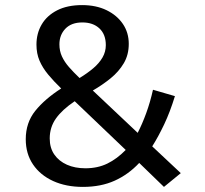

<svg xmlns="http://www.w3.org/2000/svg" viewBox="-20 -721 803 753"><path d="M302 -701Q357 -701 398 -681Q439 -661 462 -627Q485 -593 485 -549Q485 -506 465.5 -473Q446 -440 414 -414Q382 -388 344 -366L520 -200Q538 -235 553.5 -277.5Q569 -320 580 -369L666 -344Q647 -282 624 -233.5Q601 -185 577 -147L689 -42L623 12L526 -82Q484 -37 430 -12.5Q376 12 305 12Q239 12 188.5 -11Q138 -34 109.5 -76Q81 -118 81 -175Q81 -240 118.5 -286.5Q156 -333 220 -374Q191 -402 169 -428.5Q147 -455 135 -483Q123 -511 123 -546Q123 -590 143.5 -625Q164 -660 204 -680.5Q244 -701 302 -701ZM473 -133 273 -324Q224 -291 199.5 -256.5Q175 -222 175 -178Q175 -141 193 -115Q211 -89 242.5 -75Q274 -61 315 -61Q363 -61 401 -79.5Q439 -98 473 -133ZM303 -633Q260 -633 236.5 -608.5Q213 -584 213 -547Q213 -521 223 -499.5Q233 -478 250.5 -458Q268 -438 292 -415Q323 -434 346 -453.5Q369 -473 382 -495.5Q395 -518 395 -544Q395 -586 370 -609.5Q345 -633 303 -633Z"/></svg>

Font: Fira Sans Variable
Style: Regular
Weight: 400
Designer: Carrois Corporate & Edenspiekermann AG
Foundry: Carrois Corporate GbR & Edenspiekermann AG
Version: Version 4.202